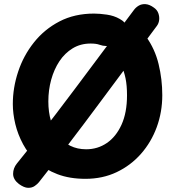

<svg xmlns="http://www.w3.org/2000/svg" viewBox="-20 -849 850 933"><path d="M561.6 -757.1Q576.6 -749.2 585.2 -738.7Q593.9 -728.2 593.9 -715.2Q593.9 -707.2 584.6 -692.4Q575.2 -677.6 560.7 -662Q546.2 -646.4 529.2 -635.9Q512.2 -625.4 496.7 -625.3Q479 -625.7 463.3 -631.6Q447.7 -637.4 420.1 -637.4Q371.4 -637.4 333.2 -614.2Q294.9 -590.9 268.7 -551.4Q242.6 -511.9 228.7 -461.5Q214.9 -411.1 214.9 -356.1Q214.9 -305.1 227.3 -262.4Q239.7 -219.8 263.4 -188.7Q287.2 -157.7 321.5 -140.6Q355.8 -123.6 398.8 -123.6Q454.6 -123.6 499.4 -154.2Q544.2 -184.9 570.7 -243.4Q597.2 -302 597.2 -385.6Q597.2 -434.2 590 -468.6Q582.8 -502.9 571.2 -527.1Q559.7 -551.2 546.2 -568.1Q539.3 -577.4 531.4 -588.3Q523.4 -599.1 523.4 -614Q523.4 -624.6 534.4 -643.2Q545.4 -661.8 561.8 -680.9Q578.1 -700.1 593.6 -713.1Q609.1 -726 617.9 -726Q635.4 -726 648.3 -717Q661.1 -708 671.6 -695Q682 -682 689.8 -671Q732.9 -611.2 750.7 -537.4Q768.6 -463.6 768.6 -386.6Q768.6 -304.6 741.7 -231.2Q714.8 -157.8 664.9 -101.3Q615.1 -44.8 546.8 -12.4Q478.6 20 395.2 20Q318.1 20 259.3 -2.5Q200.4 -25 159.1 -62.7Q117.8 -100.4 92.2 -148.1Q66.6 -195.7 54.4 -246.2Q42.3 -296.8 42.3 -343.4Q42.3 -422.7 68.2 -500.7Q94 -578.8 144.8 -642.7Q195.6 -706.7 268.9 -744.8Q342.2 -783 437.2 -783Q464.2 -783 499.3 -777.9Q534.3 -772.8 561.6 -757.1ZM168.9 36.7Q161.8 45.6 148.6 54.8Q135.4 64.1 116.3 63.7Q97.1 63.3 71.7 45Q43.7 23.1 43.7 -4.2Q43.7 -31.4 61.7 -54Q156 -169.6 251.1 -294.3Q346.1 -419.1 441.7 -547.7Q537.3 -676.3 631.3 -801.3Q640.3 -813.3 654.4 -821.7Q668.4 -830 687.3 -828.8Q706.1 -827.7 727.6 -812.1Q743.6 -801.2 749.4 -784.7Q755.3 -768.2 753.4 -751.8Q751.4 -735.3 742.4 -723.3Q600.4 -533.3 457.2 -340Q314 -146.7 168.9 36.7Z"/></svg>

Font: Playpen Sans Thai
Style: Regular
Weight: 400
Designer: Sirin Gunkloy, Laura Meseguer, Veronika Burian, José Scaglione
Foundry: TypeTogether
Version: Version 2.000